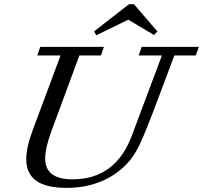

<svg xmlns="http://www.w3.org/2000/svg" viewBox="-20 -888 974 921"><path d="M734.9 -737.3 718.8 -720.2 595.2 -793.5 441.9 -718.8 431.2 -737.3 598.6 -867.7H622.6ZM300.8 13.2Q201.2 13.2 153.6 -21Q106 -55.2 106 -124.5Q106 -181.2 137.2 -264.6L270.5 -622.1H158.7L173.3 -663.1H478.5L463.9 -622.1H360.8L227.1 -260.3Q196.8 -178.7 196.8 -127Q196.8 -27.8 328.1 -27.8Q534.2 -27.8 612.8 -238.3L756.8 -622.1H645L659.7 -663.1H934.1L918.9 -622.1H816.4L716.8 -357.4Q681.2 -263.2 656 -208Q630.9 -152.8 606 -122.1Q551.3 -55.2 472.7 -21Q394 13.2 300.8 13.2Z"/></svg>

Font: Elstob 6pt
Style: Italic
Weight: 400
Italic angle: -20°
Designer: Peter S. Baker
Version: Version 1.015